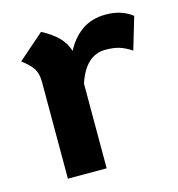

<svg xmlns="http://www.w3.org/2000/svg" viewBox="-80 -552 577 622"><g transform="rotate(-15 208.5 -241.0)"><path d="M417 -454 385 -346Q364 -360 345 -366Q326 -372 298 -372Q232 -372 203 -284V0H73V-325Q73 -352 62.5 -369Q52 -386 25 -406L112 -482Q146 -464 166 -444Q186 -424 195 -396Q215 -435 248 -458.5Q281 -482 329 -482Q381 -482 417 -454Z"/></g></svg>

Font: KoHo
Style: Bold
Weight: 700
Designer: Cadson Demak & Katatrad Team
Foundry: Cadson Demak Co.,Ltd.
Version: Version 1.000; ttfautohint (v1.6)